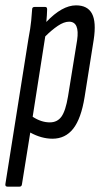

<svg xmlns="http://www.w3.org/2000/svg" viewBox="-32 -512 381 717"><path d="M164 6Q123 6 81 -17L50 176Q49 185 41 185H-4Q-13 185 -12 176L74 -366Q82 -408 84.5 -434.5Q87 -461 88 -477Q88 -486 97 -486H137Q144 -486 144 -477Q144 -467 143 -454.5Q142 -442 141 -430Q200 -492 252 -492Q295 -492 311.5 -461Q328 -430 318 -364L284 -150Q271 -69 241.5 -31.5Q212 6 164 6ZM226 -431Q207 -431 184 -415.5Q161 -400 137 -376L90 -76Q122 -55 154 -55Q182 -55 197.5 -76.5Q213 -98 222 -152L256 -362Q266 -431 226 -431Z"/></svg>

Font: Sofia Sans Extra Condensed
Style: Italic
Weight: 400
Italic angle: -9°
Designer: Botio Nikoltchev, Ani Petrova
Foundry: lettersoup
Version: Version 4.101; ttfautohint (v1.8.4.7-5d5b)